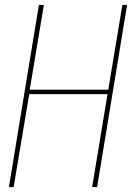

<svg xmlns="http://www.w3.org/2000/svg" viewBox="-20 -755 540 775"><path d="M16 0 137 -735H157L100 -393H417L474 -735H493L372 0H352L414 -375H98L35 0Z"/></svg>

Font: Iosevka SS04 Thin Oblique
Style: Regular
Weight: 100
Italic angle: -9°
Monospace: yes
Designer: Belleve Invis
Foundry: Belleve Invis
Version: Version 19.0.0; ttfautohint (v1.8.4)